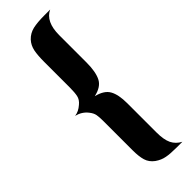

<svg xmlns="http://www.w3.org/2000/svg" viewBox="-297 -786 919 919"><g transform="rotate(-45 162.0 -326.5)"><path d="M102.5 -214.8Q102.5 -243.7 99.6 -259.3Q96.7 -275.4 82.5 -293Q60.5 -320.8 24.4 -329.6Q50.3 -332.5 74.7 -354Q93.8 -369.6 98.1 -389.6Q102.5 -409.7 102.5 -444.8V-618.7Q102.5 -659.7 107.9 -688.5Q113.8 -717.8 132.8 -738.3Q153.3 -759.8 183.1 -767.1Q213.4 -773.9 260.3 -773.9H299.8Q243.7 -747.6 243.7 -656.2V-471.7Q243.7 -409.2 226.6 -375Q210 -341.3 157.7 -329.6Q209 -316.9 226.1 -285.6Q243.7 -254.4 243.7 -195.8V2.4Q243.7 50.3 256.8 78.1Q270.5 106 299.8 121.1H259.3Q217.8 121.1 192.9 116.2Q167.5 111.8 143.1 94.7Q118.2 76.2 110.4 49.8Q102.5 23.4 102.5 -18.1Z"/></g></svg>

Font: inglobal
Style: Bold
Weight: 700
Designer: Andrey Kochetov, Denis Davydov, Evgeny Yurtaev
Foundry: inglobal.ru
Version: Version 1.00 September 25, 2014, initial release